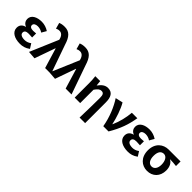

<svg xmlns="http://www.w3.org/2000/svg" viewBox="203 -2115 3619 3619"><g transform="rotate(45 2012.5 -305.5)"><path d="M299 14C371 14 434 -1 505 -53L446 -146C401 -111 353 -99 314 -99C232 -99 188 -127 188 -172C188 -218 220 -239 287 -239C317 -239 349 -236 381 -234V-341C355 -339 328 -336 305 -336C243 -336 213 -358 213 -396C213 -436 252 -460 309 -460C354 -460 398 -447 437 -420L492 -515C437 -552 369 -574 302 -574C179 -574 69 -525 69 -416C69 -369 97 -316 155 -297V-292C89 -275 44 -234 44 -158C44 -46 157 14 299 14Z M690 12 836 -401H841L962 0H1119L917 -575C868 -738 800 -812 676 -812C613 -812 582 -803 548 -789L581 -670C605 -681 625 -689 659 -689C710 -689 751 -652 769 -582L773 -565L532 0Z M1237 12 1383 -401H1388L1509 0H1666L1464 -575C1415 -738 1347 -812 1223 -812C1160 -812 1129 -803 1095 -789L1128 -670C1152 -681 1172 -689 1206 -689C1257 -689 1298 -652 1316 -582L1320 -565L1079 0Z M2081 201H2229V-349C2229 -490 2184 -574 2068 -574C1990 -574 1935 -527 1884 -457H1880L1870 -560H1739C1748 -499 1750 -437 1750 -393V0H1896V-355C1940 -420 1973 -448 2019 -448C2072 -448 2091 -417 2091 -331C2091 -193 2086 24 2081 201Z M2512 0H2652C2773 -204 2827 -362 2860 -560H2714C2703 -425 2668 -280 2610 -150H2605C2580 -277 2517 -467 2452 -574L2303 -540C2394 -402 2477 -207 2512 0Z M3173 14C3245 14 3308 -1 3379 -53L3320 -146C3275 -111 3227 -99 3188 -99C3106 -99 3062 -127 3062 -172C3062 -218 3094 -239 3161 -239C3191 -239 3223 -236 3255 -234V-341C3229 -339 3202 -336 3179 -336C3117 -336 3087 -358 3087 -396C3087 -436 3126 -460 3183 -460C3228 -460 3272 -447 3311 -420L3366 -515C3311 -552 3243 -574 3176 -574C3053 -574 2943 -525 2943 -416C2943 -369 2971 -316 3029 -297V-292C2963 -275 2918 -234 2918 -158C2918 -46 3031 14 3173 14Z M3688 14C3835 14 3942 -86 3942 -251C3942 -342 3907 -412 3847 -445V-450C3907 -448 3950 -445 4012 -438V-560H3695C3557 -560 3427 -467 3427 -274C3427 -88 3545 14 3688 14ZM3690 -106C3622 -106 3577 -168 3577 -274C3577 -390 3623 -440 3690 -440C3762 -440 3802 -360 3802 -265C3802 -165 3758 -106 3690 -106Z"/></g></svg>

Font: Noto Sans Japanese Bold
Style: Bold
Weight: 700
Designer: Ryoko NISHIZUKA (kana & ideographs); Paul D. Hunt (Latin, Greek & Cyrillic); Wenlong ZHANG (bopomofo); Sandoll Communica
Foundry: Adobe Systems Incorporated
Version: Version 1.000;PS 1;hotconv 1.0.78;makeotf.lib2.5.61930